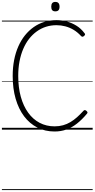

<svg xmlns="http://www.w3.org/2000/svg" viewBox="-20 -1359 991 2012"><path d="M552 19Q452 19 371 -22.5Q290 -64 232.5 -140.5Q175 -217 144 -324Q113 -431 113 -563Q113 -652 128 -729.5Q143 -807 172 -872.5Q201 -938 241.5 -988.5Q282 -1039 333 -1075Q384 -1111 444.5 -1129.5Q505 -1148 572 -1148Q626 -1148 680 -1133.5Q734 -1119 781.5 -1089.5Q829 -1060 864 -1013Q873 -1004 871.5 -997.5Q870 -991 861 -982Q851 -974 843.5 -974Q836 -974 827 -984Q792 -1022 751 -1046.5Q710 -1071 664.5 -1083Q619 -1095 572 -1095Q514 -1095 462 -1078.5Q410 -1062 365 -1029.5Q320 -997 284.5 -951.5Q249 -906 223.5 -846.5Q198 -787 184.5 -716Q171 -645 171 -563Q171 -442 198 -345Q225 -248 275 -178.5Q325 -109 395.5 -72Q466 -35 552 -35Q600 -35 641 -46.5Q682 -58 718 -79.5Q754 -101 787 -130.5Q820 -160 852 -195Q860 -205 868 -205.5Q876 -206 886 -197Q896 -188 897 -181.5Q898 -175 890 -166Q839 -105 786 -63.5Q733 -22 675.5 -1.5Q618 19 552 19ZM560 -1240Q538 -1240 527.5 -1252Q517 -1264 517 -1289Q517 -1314 527.5 -1326.5Q538 -1339 560 -1339Q582 -1339 593 -1326.5Q604 -1314 604 -1289Q604 -1264 593 -1252Q582 -1240 560 -1240ZM0 623H951V633H0ZM0 -20H951V0H0ZM0 -505H951V-500H0ZM0 -1143H951V-1133H0Z"/></svg>

Font: Playwrite CL Guides
Style: Regular
Weight: 400
Designer: Veronika Burian, José Scaglione
Foundry: TypeTogether
Version: Version 1.003